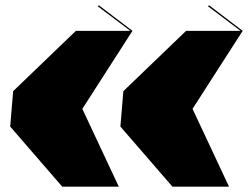

<svg xmlns="http://www.w3.org/2000/svg" viewBox="-20 -696 925 716"><path d="M698 -290 834 0H623L429 -224L440 -356L674 -581H877L755 -673L760 -676L885 -581ZM287 -290 423 0H212L18 -224L29 -356L263 -581H466L344 -673L349 -676L474 -581Z"/></svg>

Font: FFF_HK Layer Front
Style: Regular
Weight: 400
Italic angle: -5°
Designer: bBox Type GmbH
Foundry: bBox Type GmbH
Version: Version 0.002